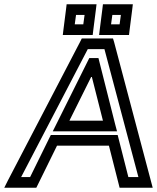

<svg xmlns="http://www.w3.org/2000/svg" viewBox="-81 -854 735 899"><path d="M625 -9 453 -658 448 -674H431H319H302L294 -658L-44 -9L-61 25H-25H71H89L97 9L186 -172H429L475 9L479 25H496H597H634L625 -9ZM567 -25H520L474 -206L470 -222H453H175H157L149 -206L60 -25H18L330 -624H408L567 -25ZM401 -289H244L348 -498L401 -289ZM458 -273 384 -566 380 -582H363H354H337L329 -566L183 -273L166 -239H202H431H467L458 -273ZM356 -715 368 -809 371 -834H346H256H231L228 -809L216 -715L213 -690H238H328H353L356 -715ZM309 -740H269L275 -784H315L309 -740ZM526 -715 538 -809 541 -834H516H426H401L398 -809L386 -715L383 -690H408H498H523L526 -715ZM479 -740H439L445 -784H485L479 -740Z"/></svg>

Font: Gamestation Display Outline
Style: Italic
Weight: 400
Designer: Jonas Hecksher
Foundry: Jonas Hecksher, Playtypeª, e-types AS
Version: Version 1.003